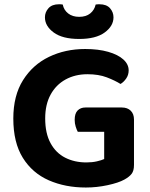

<svg xmlns="http://www.w3.org/2000/svg" viewBox="-20 -850 695 887"><path d="M599 -297.6V-87.8Q599 -61.2 588.2 -47.1Q577.4 -32.9 554.4 -20.3Q527.4 -5.3 477.1 5.5Q426.9 16.3 376.6 16.3Q281.6 16.3 205.5 -17Q129.4 -50.4 85.4 -121Q41.5 -191.7 41.5 -302.3Q41.5 -408 86.3 -479.5Q131.1 -551 206.3 -587.3Q281.6 -623.6 373.5 -623.6Q434.5 -623.6 479.8 -610.6Q525.1 -597.7 549.7 -575.4Q574.4 -553.1 574.4 -524.8Q574.4 -503.9 563.1 -487.5Q551.8 -471 536.8 -462.1Q511.2 -478.1 473.5 -492.6Q435.8 -507.1 383.8 -507.1Q327.4 -507.1 283 -482.8Q238.6 -458.4 213.7 -412.8Q188.8 -367.2 188.8 -303Q188.8 -234.2 213.4 -188.9Q237.9 -143.6 281 -121.6Q324.1 -99.6 378.9 -99.6Q405.7 -99.6 427.5 -104.6Q449.2 -109.6 461.3 -115.3V-241.2H339.3Q334.3 -250.2 329.7 -264.9Q325 -279.7 325 -296.3Q325 -325.8 338.6 -339.6Q352.3 -353.4 374.5 -353.4H542.8Q568.8 -353.4 583.9 -338.6Q599 -323.8 599 -297.6ZM345.9 -772.2Q377.3 -772.2 396.8 -787.9Q416.3 -803.6 421.9 -829Q426.6 -830 430.9 -830.1Q435.3 -830.3 439.6 -830.3Q472.1 -830.3 488.2 -812.1Q504.3 -793.8 504.3 -769.9Q504.3 -729.6 463.4 -699.8Q422.5 -670 345.9 -670Q268.7 -670 228.2 -699.8Q187.6 -729.6 187.6 -769.9Q187.6 -793.8 204 -812.1Q220.4 -830.3 252.3 -830.3Q257.3 -830.3 261.4 -830.1Q265.6 -830 269.9 -829Q274.9 -803.6 294.9 -787.9Q314.9 -772.2 345.9 -772.2Z"/></svg>

Font: Baloo Tammudu 2
Style: Regular
Weight: 400
Designer: Maithili Shingre, Omkar Shende and Ek Type
Foundry: Ek Type
Version: Version 1.700